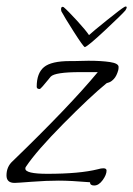

<svg xmlns="http://www.w3.org/2000/svg" viewBox="-31 -561 410 591"><path d="M333 -345Q328 -327 319.5 -318Q311 -309 303.5 -307Q296 -305 296 -304Q246 -263 163.5 -179.5Q81 -96 49 -48Q47 -46 47 -42Q47 -26 115 -26Q214 -26 270 -40Q280 -43 287 -43Q297 -43 297 -36Q297 -23 285 -6.5Q273 10 259 10Q246 10 246 0Q186 -5 150 -5Q112 -5 66.5 -1.5Q21 2 14 2Q-11 2 -11 -21Q-11 -48 8 -65Q182 -233 270 -339H216Q138 -339 125 -325Q124 -324 116 -314Q108 -304 100.5 -295.5Q93 -287 91 -287Q82 -287 82 -294Q82 -336 104.5 -354.5Q127 -373 184 -373Q188 -373 197 -373Q206 -373 218 -373.5Q230 -374 241 -374Q281 -374 307.5 -370Q334 -366 334 -355Q334 -349 333 -345ZM165 -539Q178 -528 205.5 -498Q233 -468 243 -453Q256 -465 299 -499.5Q342 -534 351 -539Q354 -541 356 -541Q359 -541 359 -538Q359 -537 358 -534.5Q357 -532 355 -529Q345 -517 292 -467.5Q239 -418 230 -416Q225 -418 196 -463.5Q167 -509 158 -526Q157 -529 157 -533Q157 -540 162 -540Q163 -540 165 -539Z"/></svg>

Font: Bilbo Swash Caps
Style: Regular
Weight: 400
Designer: Robert E. Leuschke
Foundry: Robert E. Leuschke
Version: Version 1.003